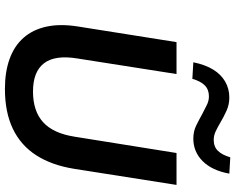

<svg xmlns="http://www.w3.org/2000/svg" viewBox="-110 -860 979 800"><g transform="rotate(90 380.0 -459.5)"><path d="M350 10Q279 10 225 -9.5Q171 -29 137 -67.5Q103 -106 90.5 -163Q78 -220 90 -295L155 -705H288L223 -291Q208 -199 243 -153Q278 -107 361 -107Q442 -107 488.5 -149Q535 -191 549 -280L617 -705H750L683 -279Q668 -185 626.5 -120.5Q585 -56 516 -23Q447 10 350 10ZM308 -771 239 -775Q249 -824 269 -857Q289 -890 319 -907.5Q349 -925 386 -925Q415 -925 440.5 -913.5Q466 -902 488 -889Q508 -877 526 -868.5Q544 -860 562 -860Q591 -860 608 -877.5Q625 -895 635 -929L703 -925Q690 -853 651 -814Q612 -775 557 -775Q527 -775 502.5 -787Q478 -799 455 -812Q435 -822 417.5 -831Q400 -840 381 -840Q353 -840 335.5 -823Q318 -806 308 -771Z"/></g></svg>

Font: Nunito Sans 9pt
Style: Bold Italic
Weight: 700
Italic angle: -9°
Version: Version 3.101;gftools[0.9.27]